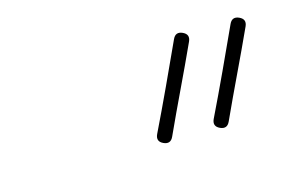

<svg xmlns="http://www.w3.org/2000/svg" viewBox="-39 -624 455 305"><g transform="rotate(-15 188.0 -472.0)"><path d="M352 -546Q357 -557 368 -552Q379 -547 374 -536Q358 -501 341.5 -466.5Q325 -432 309 -397Q304 -386 293 -391Q282 -396 287 -407Q304 -442 320 -476.5Q336 -511 352 -546Q352 -546 352 -546Q352 -546 352 -546ZM259 -546Q264 -557 275 -552Q286 -547 281 -536Q265 -501 248.5 -466.5Q232 -432 216 -397Q216 -397 216 -397Q216 -397 216 -397Q211 -386 200 -391Q189 -396 194 -407Q211 -442 227 -476.5Q243 -511 259 -546Q259 -546 259 -546Q259 -546 259 -546Z"/></g></svg>

Font: FRB American Cursive Light
Style: Italic
Weight: 300
Italic angle: -25°
Version: Version 2.0;Modular Font Editor K font №1